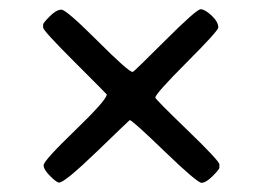

<svg xmlns="http://www.w3.org/2000/svg" viewBox="-20 -502 574 417"><path d="M456.5 -137.7Q456.5 -134.3 441.9 -119.6Q427.2 -105 417.7 -105Q408.2 -105 337.6 -173.1Q267.1 -241.2 261.7 -241.2Q261.2 -241.2 190.9 -173.3Q120.6 -105.5 108.4 -105.5Q103 -105.5 88.9 -119.6Q74.7 -133.8 74.7 -143.3Q74.7 -152.8 143.3 -219Q211.9 -285.2 211.9 -296.9Q211.9 -297.4 142.8 -366.5Q73.7 -435.5 73.7 -441.9V-449.2Q73.7 -452.1 88.1 -466.6Q102.5 -481 113.3 -481Q124 -481 191.7 -413.3Q259.3 -345.7 268.1 -345.7Q270.5 -345.7 338.6 -413.8Q406.7 -481.9 415.8 -481.9Q424.8 -481.9 439.5 -468.3Q454.1 -454.6 454.1 -442.4Q454.1 -435.1 385.7 -366.7Q317.4 -298.3 317.4 -290Q317.4 -286.6 387 -219.5Q456.5 -152.3 456.5 -145Z"/></svg>

Font: Averia Serif Libre
Style: Regular
Weight: 400
Version: Version 1.002